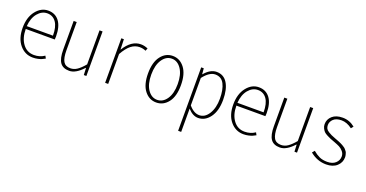

<svg xmlns="http://www.w3.org/2000/svg" viewBox="-36 -1224 4062 2133"><g transform="rotate(20 1995.0 -157.5)"><path d="M281.2 11.7Q187.5 11.7 125.5 -62.5Q63.5 -136.7 63.5 -261.7Q63.5 -385.7 123.5 -461.9Q183.6 -538.1 267.6 -538.1Q351.6 -538.1 398.4 -475.6Q445.3 -413.1 445.3 -296.9Q445.3 -273.4 443.4 -260.7H100.6Q100.6 -154.3 150.4 -86.9Q200.2 -19.5 284.2 -19.5Q353.5 -19.5 407.2 -56.6L422.9 -27.3Q398.4 -14.6 384.8 -8.3Q371.1 -2 342.3 4.9Q313.5 11.7 281.2 11.7ZM100.6 -293.9H410.2Q410.2 -398.4 372.1 -452.1Q334 -505.9 267.6 -505.9Q203.1 -505.9 155.3 -448.2Q107.4 -390.6 100.6 -293.9Z M711.9 11.7Q636.7 11.7 603.5 -36.1Q570.3 -84 570.3 -186.5V-526.4H606.4V-192.4Q606.4 -102.5 630.9 -61Q655.3 -19.5 714.8 -19.5Q755.9 -19.5 793 -44.4Q830.1 -69.3 876 -124V-526.4H912.1V0H881.8L877.9 -82H874Q789.1 11.7 711.9 11.7Z M1133.8 0V-526.4H1164.1L1168 -406.2H1169.9Q1251 -538.1 1362.3 -538.1Q1405.3 -538.1 1446.3 -519.5L1433.6 -488.3Q1399.4 -503.9 1360.4 -503.9Q1306.6 -503.9 1260.7 -468.8Q1214.8 -433.6 1169.9 -353.5V0Z M1545.9 -261.7Q1545.9 -394.5 1601.1 -466.3Q1656.2 -538.1 1740.2 -538.1Q1824.2 -538.1 1879.4 -466.3Q1934.6 -394.5 1934.6 -261.7Q1934.6 -129.9 1879.4 -59.1Q1824.2 11.7 1740.2 11.7Q1656.2 11.7 1601.1 -59.1Q1545.9 -129.9 1545.9 -261.7ZM1628.4 -84.5Q1672.9 -19.5 1740.2 -19.5Q1807.6 -19.5 1852.1 -84.5Q1896.5 -149.4 1896.5 -261.7Q1896.5 -374 1852.1 -439.9Q1807.6 -505.9 1740.2 -505.9Q1672.9 -505.9 1628.4 -439.9Q1584 -374 1584 -261.7Q1584 -149.4 1628.4 -84.5Z M2114.3 -414.1V-89.8Q2172.9 -19.5 2238.3 -19.5Q2304.7 -19.5 2348.6 -89.8Q2392.6 -160.2 2392.6 -269.5Q2392.6 -377.9 2359.4 -441.9Q2326.2 -505.9 2253.9 -505.9Q2185.5 -505.9 2114.3 -414.1ZM2078.1 223.6V-526.4H2108.4L2114.3 -458H2116.2Q2183.6 -538.1 2257.8 -538.1Q2342.8 -538.1 2386.7 -466.3Q2430.7 -394.5 2430.7 -269.5Q2430.7 -139.6 2375 -63Q2319.3 13.7 2236.3 13.7Q2171.9 13.7 2114.3 -51.8V223.6Z M2771.5 11.7Q2677.7 11.7 2615.7 -62.5Q2553.7 -136.7 2553.7 -261.7Q2553.7 -385.7 2613.8 -461.9Q2673.8 -538.1 2757.8 -538.1Q2841.8 -538.1 2888.7 -475.6Q2935.5 -413.1 2935.5 -296.9Q2935.5 -273.4 2933.6 -260.7H2590.8Q2590.8 -154.3 2640.6 -86.9Q2690.4 -19.5 2774.4 -19.5Q2843.8 -19.5 2897.5 -56.6L2913.1 -27.3Q2888.7 -14.6 2875 -8.3Q2861.3 -2 2832.5 4.9Q2803.7 11.7 2771.5 11.7ZM2590.8 -293.9H2900.4Q2900.4 -398.4 2862.3 -452.1Q2824.2 -505.9 2757.8 -505.9Q2693.4 -505.9 2645.5 -448.2Q2597.7 -390.6 2590.8 -293.9Z M3202.1 11.7Q3127 11.7 3093.8 -36.1Q3060.5 -84 3060.5 -186.5V-526.4H3096.7V-192.4Q3096.7 -102.5 3121.1 -61Q3145.5 -19.5 3205.1 -19.5Q3246.1 -19.5 3283.2 -44.4Q3320.3 -69.3 3366.2 -124V-526.4H3402.3V0H3372.1L3368.2 -82H3364.3Q3279.3 11.7 3202.1 11.7Z M3749 12.7Q3643.6 12.7 3557.6 -58.6L3581.1 -86.9Q3620.1 -53.7 3658.7 -36.1Q3697.3 -18.6 3751 -18.6Q3813.5 -18.6 3848.6 -50.8Q3883.8 -83 3883.8 -129.9Q3883.8 -163.1 3861.8 -188.5Q3839.8 -213.9 3815.4 -226.1Q3791 -238.3 3752 -252.9Q3716.8 -265.6 3702.1 -271.5Q3687.5 -277.3 3658.7 -292Q3629.9 -306.6 3617.2 -319.8Q3604.5 -333 3593.3 -355Q3582 -377 3582 -403.3Q3582 -460.9 3626 -500Q3669.9 -539.1 3748 -539.1Q3829.1 -539.1 3893.6 -486.3L3872.1 -459Q3808.6 -506.8 3746.1 -506.8Q3683.6 -506.8 3651.4 -476.6Q3619.1 -446.3 3619.1 -405.3Q3619.1 -381.8 3628.4 -364.7Q3637.7 -347.7 3660.6 -334Q3683.6 -320.3 3697.8 -313.5Q3711.9 -306.6 3746.1 -293.9Q3749 -293 3770.5 -284.7Q3792 -276.4 3796.9 -274.4Q3801.8 -272.5 3820.3 -264.2Q3838.9 -255.9 3844.2 -252Q3849.6 -248 3864.3 -239.3Q3878.9 -230.5 3884.3 -223.6Q3889.6 -216.8 3898.9 -206.1Q3908.2 -195.3 3911.6 -185.1Q3915 -174.8 3918.5 -161.1Q3921.9 -147.5 3921.9 -132.8Q3921.9 -71.3 3875.5 -29.3Q3829.1 12.7 3749 12.7Z"/></g></svg>

Font: GenEi Gothic M ExtraLight
Style: Regular
Weight: 200
Designer: o_tamon (Modified); [Source Han Sans]
Ryoko NISHIZUKA  (kana & ideographs); Paul D. Hunt (Latin, Greek & Cyrillic); Wenl
Version: Version 1.1a;Original Version 1.004